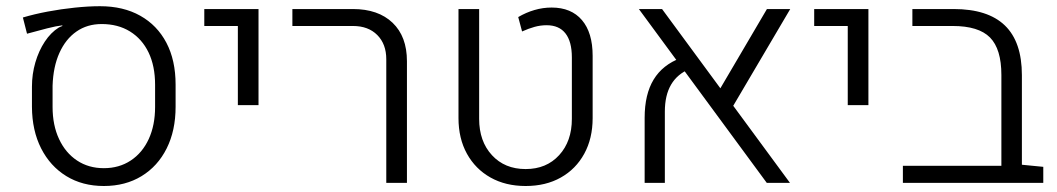

<svg xmlns="http://www.w3.org/2000/svg" viewBox="-20 -601 3473 631"><path d="M321.3 10.3Q251 10.3 198 -22.2Q145 -54.7 115.2 -113.3Q85.4 -171.9 85 -250V-316.4Q85 -357.4 96.2 -395.8Q107.4 -434.1 127.2 -464.1Q147 -494.1 172.9 -510.3Q174.8 -511.2 178.2 -512.9Q181.6 -514.6 185.1 -515.6L184.6 -517.6Q165.5 -515.6 134.8 -507.8Q104 -500 68.8 -490.2L55.2 -543.5Q92.8 -554.7 137 -563Q181.2 -571.3 225.8 -575.9Q270.5 -580.6 308.6 -580.6Q385.3 -580.6 440.9 -549.3Q496.6 -518.1 526.9 -460.4Q557.1 -402.8 557.1 -322.8V-250Q557.1 -171.9 527.8 -113.3Q498.5 -54.7 445.3 -22.2Q392.1 10.3 321.3 10.3ZM321.3 -48.3Q371.6 -48.3 409.7 -73.5Q447.8 -98.6 468.8 -144Q489.7 -189.5 489.7 -249.5V-322.3Q489.7 -383.8 468.3 -428.5Q446.8 -473.1 407.2 -497.6Q367.7 -522 314 -522Q266.6 -522 231.2 -497.3Q195.8 -472.7 175.3 -427.2Q154.8 -381.8 152.8 -319.3V-249.5Q152.8 -189.5 174.1 -144Q195.3 -98.6 233.2 -73.5Q271 -48.3 321.3 -48.3Z M761.7 -255.4V-515.6H651.4V-571.3H829.6V-255.4Z M1249.5 0V-406.2Q1249.5 -456.1 1220 -485.8Q1190.4 -515.6 1140.1 -515.6H940.9V-571.3H1139.6Q1223.1 -571.3 1270.3 -526.1Q1317.4 -481 1317.4 -399.9V0Z M1707.5 10.3Q1641.6 10.3 1592 -17.6Q1542.5 -45.4 1514.6 -95.7Q1486.8 -146 1486.8 -212.9V-571.3H1554.7V-210.4Q1554.7 -136.7 1596.7 -91.1Q1638.7 -45.4 1707.5 -45.4Q1775.9 -45.4 1817.6 -91.1Q1859.4 -136.7 1859.4 -210.4V-412.1Q1859.4 -464.4 1838.4 -491.2Q1817.4 -518.1 1776.4 -518.1Q1756.3 -518.1 1736.8 -512.7Q1717.3 -507.3 1695.8 -497.6L1683.1 -544.9Q1709 -560.1 1736.6 -568.1Q1764.2 -576.2 1793 -576.2Q1857.4 -576.2 1892.6 -534.9Q1927.7 -493.7 1927.7 -417.5V-212.9Q1927.7 -146 1900.1 -95.7Q1872.6 -45.4 1823.2 -17.6Q1773.9 10.3 1707.5 10.3Z M2500 0 2079.6 -571.3H2155.8L2576.2 0ZM2098.6 0V-213.9Q2098.6 -291 2128.2 -339.6Q2157.7 -388.2 2217.8 -410.6L2246.6 -374.5Q2165 -340.8 2165 -234.4V0ZM2577.1 -571.3 2377.4 -232.4 2331.5 -283.7 2500.5 -571.3Z M2766.1 -255.4V-515.6H2655.8V-571.3H2834V-255.4Z M2947.3 0V-56.2H3271L3338.4 -59.6L3408.7 -52.7V0ZM3271 -15.1V-354.5Q3271 -439.9 3233.6 -477.8Q3196.3 -515.6 3110.8 -515.6H2978.5V-571.3H3113.8Q3226.6 -571.3 3282.5 -517.3Q3338.4 -463.4 3338.4 -354V-15.1Z"/></svg>

Font: Heebo Light
Style: Regular
Weight: 300
Designer: Oded Ezer
Foundry: Ezer Type House
Version: Version 3.100